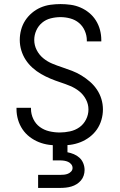

<svg xmlns="http://www.w3.org/2000/svg" viewBox="-20 -702 590 942"><path d="M273 12Q247 12 221 8.5Q195 5 171 -4.5Q147 -14 126 -30Q105 -46 90.5 -67.5Q76 -89 68.5 -114.5Q61 -140 61 -166V-173H132V-168Q132 -142 143.5 -118Q155 -94 175.5 -79Q196 -64 221.5 -58Q247 -52 273 -52Q298 -52 323.5 -57.5Q349 -63 369.5 -77.5Q390 -92 402 -115.5Q414 -139 414 -165Q414 -191 401.5 -214.5Q389 -238 369 -254Q349 -270 325 -280Q301 -290 276.5 -298Q252 -306 228 -316Q204 -326 181.5 -339Q159 -352 139.5 -369.5Q120 -387 106 -408.5Q92 -430 84.5 -455Q77 -480 77 -506Q77 -531 83.5 -555.5Q90 -580 103.5 -601Q117 -622 136.5 -638.5Q156 -655 179 -665Q202 -675 227 -678.5Q252 -682 277 -682Q302 -682 327 -678.5Q352 -675 375 -665Q398 -655 417.5 -639Q437 -623 450.5 -601.5Q464 -580 470.5 -555.5Q477 -531 477 -506V-499H406V-504Q406 -528 396 -551Q386 -574 367.5 -589.5Q349 -605 325 -611.5Q301 -618 277 -618Q253 -618 229 -612Q205 -606 186.5 -590.5Q168 -575 158 -552.5Q148 -530 148 -506Q148 -480 160 -456.5Q172 -433 192 -416.5Q212 -400 236 -390Q260 -380 284.5 -372Q309 -364 333.5 -354.5Q358 -345 380 -331.5Q402 -318 421.5 -301Q441 -284 455.5 -262.5Q470 -241 477.5 -216Q485 -191 485 -165Q485 -139 477.5 -113.5Q470 -88 455.5 -67Q441 -46 420 -30Q399 -14 375 -4.5Q351 5 325 8.5Q299 12 273 12ZM167 220V156H275Q285 156 294.5 155Q304 154 313 150.5Q322 147 329 139.5Q336 132 336 122Q336 112 329.5 104Q323 96 314 92Q305 88 295 86.5Q285 85 275 85H239V-52H311V45Q327 48 342.5 54.5Q358 61 370 72Q382 83 388.5 99Q395 115 395 132Q395 146 390.5 159.5Q386 173 377 183.5Q368 194 356 201.5Q344 209 330.5 213Q317 217 303 218.5Q289 220 275 220Z"/></svg>

Font: Lode Term
Style: Regular
Weight: 400
Monospace: yes
Designer: Belleve Invis
Foundry: Belleve Invis
Version: Version 29.2.0